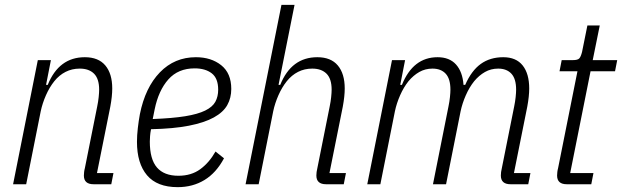

<svg xmlns="http://www.w3.org/2000/svg" viewBox="-20 -760 2566 792"><path d="M34 0 136 -512H190L170 -410H177Q223 -524 330 -524Q386 -524 414.5 -490Q443 -456 443 -395Q443 -363 435 -320L380 -46H448L439 0H366Q326 0 326 -36Q326 -42 327 -50.5Q328 -59 330 -66L381 -321Q385 -340 387 -359Q389 -378 389 -390Q389 -435 368 -456Q347 -477 309 -477Q277 -477 250.5 -463.5Q224 -450 204 -425Q184 -400 169.5 -367Q155 -334 148 -301L88 0Z M713 12Q628 12 586.5 -37Q545 -86 545 -175Q545 -201 548.5 -231.5Q552 -262 557 -289Q579 -399 639.5 -461.5Q700 -524 788 -524Q851 -524 892.5 -491Q934 -458 934 -393Q934 -356 917.5 -326.5Q901 -297 862 -275.5Q823 -254 759.5 -241.5Q696 -229 603 -227Q600 -212 599 -198.5Q598 -185 598 -176Q598 -103 627.5 -69Q657 -35 716 -35Q769 -35 806 -62Q843 -89 869 -135L904 -107Q872 -47 823.5 -17.5Q775 12 713 12ZM783 -478Q715 -478 674.5 -432.5Q634 -387 618 -309L610 -269Q691 -272 743.5 -280.5Q796 -289 826.5 -304Q857 -319 868.5 -340.5Q880 -362 880 -390Q880 -437 853.5 -457.5Q827 -478 783 -478Z M1141 -740H1195L1129 -410H1136Q1182 -524 1289 -524Q1345 -524 1373.5 -490Q1402 -456 1402 -395Q1402 -363 1394 -320L1339 -46H1407L1398 0H1325Q1285 0 1285 -36Q1285 -42 1286 -50.5Q1287 -59 1289 -66L1340 -321Q1344 -340 1346 -359Q1348 -378 1348 -390Q1348 -435 1327 -456Q1306 -477 1268 -477Q1236 -477 1209.5 -463.5Q1183 -450 1163 -425Q1143 -400 1128.5 -367Q1114 -334 1107 -301L1047 0H993Z M1495 0 1597 -512H1651L1631 -410H1638Q1684 -524 1785 -524Q1834 -524 1861 -494Q1888 -464 1892 -410H1899Q1925 -469 1963.5 -496.5Q2002 -524 2056 -524Q2109 -524 2136 -490Q2163 -456 2163 -395Q2163 -363 2155 -320L2100 -46H2168L2159 0H2086Q2046 0 2046 -36Q2046 -42 2047 -50.5Q2048 -59 2050 -66L2101 -321Q2105 -340 2107 -359Q2109 -378 2109 -390Q2109 -435 2089.5 -456Q2070 -477 2035 -477Q2005 -477 1980.5 -463Q1956 -449 1936 -425Q1916 -400 1901.5 -367Q1887 -334 1880 -301L1820 0H1766L1830 -321Q1834 -340 1836 -359Q1838 -378 1838 -390Q1838 -435 1818.5 -456Q1799 -477 1764 -477Q1734 -477 1709.5 -463Q1685 -449 1665 -425Q1645 -400 1630.5 -367Q1616 -334 1609 -301L1549 0Z M2318 0Q2278 0 2278 -36Q2278 -42 2279 -50.5Q2280 -59 2282 -66L2362 -466H2288L2297 -512H2343Q2363 -512 2369.5 -519Q2376 -526 2381 -546L2403 -655H2454L2425 -512H2526L2517 -466H2416L2332 -46H2428L2419 0Z"/></svg>

Font: IBM Plex Sans Condensed Light
Style: Italic
Weight: 300
Width: 3
Italic angle: -11°
Designer: Mike Abbink, Paul van der Laan, Pieter van Rosmalen
Foundry: Bold Monday
Version: Version 1.3